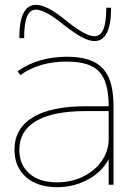

<svg xmlns="http://www.w3.org/2000/svg" viewBox="-20 -765 569 795"><path d="M216 10Q135 10 87.5 -32Q40 -74 40 -145Q40 -233 115.5 -279Q191 -325 334 -325H430Q430 -426 391 -468Q352 -510 257 -510Q200 -510 152.5 -496.5Q105 -483 64 -454L53 -470Q97 -501 148 -515.5Q199 -530 257 -530Q326 -530 368.5 -509Q411 -488 430.5 -443Q450 -398 450 -325V0H430V-104H429Q401 -52 343 -21Q285 10 216 10ZM216 -10Q276 -10 324.5 -34Q373 -58 401.5 -99Q430 -140 430 -190V-305H334Q199 -305 129.5 -264Q60 -223 60 -145Q60 -83 101.5 -46.5Q143 -10 216 -10ZM371 -595Q348 -595 318 -611.5Q288 -628 244 -662Q204 -695 175.5 -710Q147 -725 129 -725Q104 -725 92 -697Q80 -669 80 -607H60Q60 -745 129 -745Q152 -745 182.5 -729Q213 -713 256 -678Q297 -645 325 -630Q353 -615 371 -615Q396 -615 408 -643.5Q420 -672 420 -733H440Q440 -595 371 -595Z"/></svg>

Font: M PLUS 2 Thin
Style: Regular
Weight: 100
Designer: Coji Morishita
Foundry: UNDERFOREST DESIGN
Version: Version 1.001